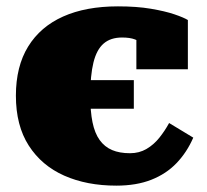

<svg xmlns="http://www.w3.org/2000/svg" viewBox="-20 -573 651 604"><path d="M248 -231V-321H401V-231ZM389 -91Q418 -91 441 -104.5Q464 -118 481.5 -140Q499 -162 512 -186L588 -140Q568 -94 535.5 -60Q503 -26 456 -7.5Q409 11 346 11Q253 11 182 -20.5Q111 -52 70.5 -115Q30 -178 30 -272Q30 -364 68.5 -426.5Q107 -489 178.5 -521Q250 -553 351 -553Q410 -553 454.5 -545.5Q499 -538 528.5 -528Q558 -518 571 -510V-355H409V-495Q424 -496 431.5 -487Q439 -478 440.5 -466Q442 -454 440 -443.5Q438 -433 434 -431Q420 -443 404.5 -449Q389 -455 364 -455Q328 -455 306 -436Q284 -417 274 -376.5Q264 -336 264 -272Q264 -223 271 -188.5Q278 -154 293.5 -132.5Q309 -111 332.5 -101Q356 -91 389 -91Z"/></svg>

Font: Roboto Serif Black
Style: Regular
Weight: 900
Designer: Greg Gazdowicz
Foundry: Commercial Type
Version: Version 1.008